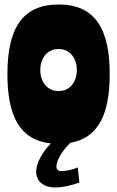

<svg xmlns="http://www.w3.org/2000/svg" viewBox="-20 -629 520 854"><path d="M326 116C301 126 272 132 253 132C238 132 231 125 231 111C231 85 256 42 293 6C417 -15 468 -121 468 -299C468 -499 404 -609 241 -609C77 -609 13 -499 13 -299C13 -113 68 -6 206 9C164 53 141 99 141 135C141 178 174 205 227 205C254 205 290 198 333 183ZM241 -224C186 -224 159 -270 159 -317C159 -365 186 -411 241 -411C295 -411 322 -365 322 -317C322 -270 295 -224 241 -224Z"/></svg>

Font: Ranchers
Style: Regular
Weight: 400
Designer: Pablo Impallari, Brenda Gallo
Foundry: Pablo Impallari, Brenda Gallo
Version: Version 1.000